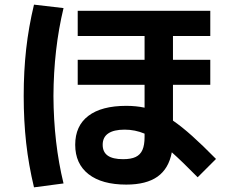

<svg xmlns="http://www.w3.org/2000/svg" viewBox="-20 -763 978 819"><path d="M300.8 -145.5Q300.8 -226.1 356.9 -268.8Q413.1 -311.5 518.6 -311.5Q560.5 -311.5 596.7 -303.7V-401.4H311.5V-507.8H596.7V-609.4H311.5V-716.8H877V-609.4H717.8V-507.8H877V-401.4H717.8V-248.5Q755.4 -222.7 799.6 -183.1Q843.8 -143.6 901.4 -85L823.2 -6.8Q755.9 -75.2 712.9 -113.3Q699.7 -43.5 651.9 -9.5Q604 24.4 518.6 24.4Q414.6 24.4 357.7 -20Q300.8 -64.5 300.8 -145.5ZM81.1 -353.5Q81.1 -459.5 91.6 -553.7Q102.1 -647.9 125 -743.2L251 -728.5Q209 -554.2 208 -353.5Q209 -152.3 251 19.5L125 36.1Q102.1 -59.1 91.6 -153.3Q81.1 -247.6 81.1 -353.5ZM504.9 -84Q539.1 -84 558.8 -93.5Q578.6 -103 587.6 -123.5Q596.7 -144 596.7 -178.7V-192.9Q556.2 -210 511.7 -210Q465.3 -210 441.7 -193.8Q418 -177.7 418 -145.5Q418 -114.3 439.7 -99.1Q461.4 -84 504.9 -84Z"/></svg>

Font: Pretendard
Style: Bold
Weight: 700
Designer: Base glyphs from Inter by Rasmus Andersson; Hangeul glyphs from Noto Sans CJK(Source Han Sans) by Jang Soo-young and Kan
Foundry: Kil Hyung-jin
Version: Version 1.309